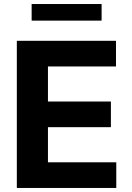

<svg xmlns="http://www.w3.org/2000/svg" viewBox="-20 -929 653 949"><path d="M553.3 -727.3V-600.5H217V-427.2H528.1V-300.4H217V-126.8H554.7V0H63.2V-727.3ZM136.4 -827.1V-909.1H482.2V-827.1Z"/></svg>

Font: Cannonade
Style: Bold
Weight: 700
Designer: Rasmus Andersson
Foundry: rsms
Version: Version 3.012;git-f93a4a705